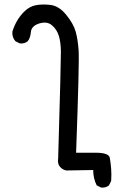

<svg xmlns="http://www.w3.org/2000/svg" viewBox="-20 -760 540 856"><path d="M430.7 76.2 411.1 66.4Q395.5 35.2 395.5 -2L276.4 0Q260.7 -2 248 -15.6Q235.4 -29.3 239.3 -53.7Q252 -486.3 251.5 -529.3Q251 -572.3 242.2 -600.6Q233.4 -628.9 211.4 -647.5Q189.5 -666 154.8 -655.3Q120.1 -644.5 117.7 -617.2Q115.2 -589.8 103.5 -576.2Q89.8 -564.5 68.4 -566.4L48.8 -576.2Q33.2 -593.8 35.2 -619.1Q43 -644.5 56.6 -668Q70.3 -691.4 90.8 -710.9Q111.3 -730.5 137.7 -736.3Q164.1 -742.2 203.1 -738.3Q242.2 -734.4 274.9 -694.3Q307.6 -654.3 317.4 -619.1Q327.1 -584 330.6 -534.2Q334 -484.4 319.3 -79.1H407.2Q465.8 -79.1 469.7 -55.7Q473.6 -32.2 475.6 -7.3Q477.5 17.6 475.6 46.9L465.8 66.4Q452.1 78.1 430.7 76.2Z"/></svg>

Font: JasonHandwriting1
Style: Regular
Weight: 400
Version: Version 1.48.20